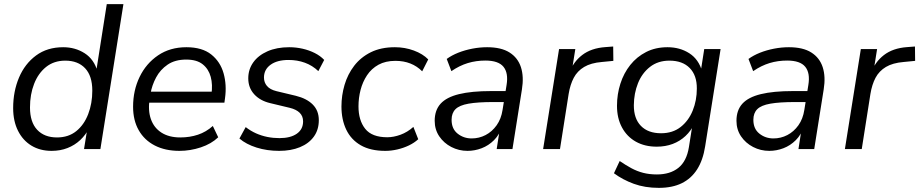

<svg xmlns="http://www.w3.org/2000/svg" viewBox="-20 -725 4472 934"><path d="M231.1 8.9Q175.1 8.9 133 -16.5Q91 -42 67.5 -89Q44 -135.9 44 -199.4Q44 -280.2 72.4 -347.5Q100.8 -414.7 155.3 -455Q209.8 -495.3 287.4 -495.3Q346 -495.3 391.9 -465.9Q437.8 -436.5 454.8 -376.1L447.8 -376.6L499.4 -705H580.4L468.4 0H388.8L405.4 -103.1H414.6Q397.1 -69 370.4 -43.8Q343.6 -18.7 308.4 -4.9Q273.3 8.9 231.1 8.9ZM257.3 -56.4Q312.9 -56.4 351 -87.1Q389.1 -117.9 409 -169.8Q429 -221.7 429 -284.1Q429 -355.8 394.1 -392.9Q359.2 -430 297.6 -430Q242.5 -430 204.1 -399.2Q165.8 -368.4 145.9 -317Q125.9 -265.7 125.9 -202.2Q125.9 -131 160.8 -93.7Q195.7 -56.4 257.3 -56.4Z M852.9 8.9Q783.7 8.9 732.9 -17.2Q682.1 -43.4 654.8 -91.6Q627.4 -139.7 627.4 -205.6Q627.4 -285 659 -350.5Q690.6 -416.1 748.9 -455.7Q807.3 -495.3 886.8 -495.3Q963.1 -495.3 1007.5 -460.1Q1051.8 -424.8 1067.7 -368.2Q1083.6 -311.5 1074.6 -247.3L1071.6 -225.5H689.8L697.7 -279H1026.4L1008.4 -265.6Q1015.4 -313 1005.1 -351.1Q994.8 -389.3 966 -412.2Q937.3 -435.2 885.8 -435.2Q831.7 -435.2 795.6 -410.7Q759.6 -386.2 739.4 -348.3Q719.2 -310.5 712.1 -269.2L708.2 -245.1Q699.1 -188.1 714 -145.7Q728.8 -103.3 765.5 -79.8Q802.2 -56.4 857 -56.4Q903.2 -56.4 942.9 -69.7Q982.7 -83 1015.3 -112.2L1041.5 -57.2Q1008.1 -25.1 956.9 -8.1Q905.7 8.9 852.9 8.9Z M1337.8 8.9Q1279 8.9 1228.2 -7.1Q1177.4 -23.1 1144.7 -51.1L1175.2 -106.7Q1199.2 -88.1 1225.6 -76.3Q1252 -64.6 1280.7 -58.8Q1309.3 -53.1 1339.4 -53.1Q1393.3 -53.1 1423.9 -74.6Q1454.4 -96 1454.4 -134.6Q1454.4 -159.9 1437.8 -176.4Q1421.1 -192.8 1389.8 -200.4L1295.2 -223.1Q1245.5 -234.7 1216.6 -266.4Q1187.7 -298.1 1187.7 -343.9Q1187.7 -387.3 1211.9 -421.4Q1236.1 -455.5 1281.1 -475.4Q1326.1 -495.3 1387 -495.3Q1420.1 -495.3 1452.1 -488Q1484 -480.7 1511.4 -466.9Q1538.8 -453 1557.1 -433.5L1528.6 -379Q1499.7 -406.6 1463 -419.9Q1426.3 -433.3 1383.7 -433.3Q1328.3 -433.3 1296.2 -410Q1264.1 -386.7 1264.1 -347.7Q1264.1 -323.9 1278.8 -306.6Q1293.5 -289.4 1324.3 -281.7L1419 -259Q1472.1 -246 1501.5 -216.4Q1530.9 -186.7 1530.9 -140.4Q1530.9 -93.6 1506.7 -60.3Q1482.6 -26.9 1439 -9Q1395.5 8.9 1337.8 8.9Z M1854.3 8.9Q1782.2 8.9 1734.9 -18.3Q1687.7 -45.5 1664.3 -94.4Q1641 -143.3 1641 -207.2Q1641 -260.6 1656.1 -312.1Q1671.3 -363.6 1702.9 -404.9Q1734.5 -446.2 1783.8 -470.8Q1833.2 -495.3 1901 -495.3Q1949.5 -495.3 1993.1 -479.2Q2036.8 -463.1 2063.2 -436L2033.8 -378.1Q2008.6 -403.4 1976 -416.2Q1943.5 -429 1903.7 -429Q1855.4 -429 1821.1 -410.1Q1786.9 -391.2 1765.5 -358.9Q1744.1 -326.7 1734 -287.6Q1723.9 -248.5 1723.9 -207.6Q1723.9 -139.5 1756.6 -98.4Q1789.4 -57.3 1863.9 -57.3Q1894.5 -57.3 1928.4 -69.6Q1962.3 -82 1990.9 -107.7L2014.6 -47.8Q1995.6 -30.2 1968.9 -17.4Q1942.2 -4.7 1912.5 2.1Q1882.8 8.9 1854.3 8.9Z M2254.4 8.9Q2212 8.9 2175.5 -10Q2139.1 -28.9 2116.8 -61.8Q2094.6 -94.8 2094.6 -137.3Q2094.6 -188.8 2123.3 -220.5Q2152.1 -252.2 2213.1 -267.1Q2274.1 -282 2369.6 -282H2450.1L2441.8 -228.6H2380.9Q2303.9 -228.6 2259.3 -220.7Q2214.8 -212.9 2195.8 -193.9Q2176.8 -174.9 2176.8 -142.1Q2176.8 -98.1 2206.2 -74.9Q2235.5 -51.6 2274.3 -51.6Q2310.5 -51.6 2342.1 -68Q2373.7 -84.4 2395.9 -115.5Q2418.1 -146.6 2424.7 -190.1L2444.3 -311.7Q2453.8 -369.8 2429.2 -400.1Q2404.6 -430.4 2341.2 -430.4Q2296.1 -430.4 2255.7 -418.2Q2215.2 -405.9 2175.8 -378.9L2153.1 -438.3Q2177.1 -455.8 2209.2 -468.6Q2241.3 -481.3 2277.6 -488.3Q2313.9 -495.3 2349.8 -495.3Q2418.2 -495.3 2458.6 -469.7Q2499.1 -444.2 2514.1 -398.2Q2529 -352.1 2519 -290.3L2472.9 0H2396.2L2413.3 -110.4H2423.3Q2409.8 -69.8 2383.2 -43.2Q2356.7 -16.7 2323 -3.9Q2289.4 8.9 2254.4 8.9Z M2622.1 0 2699.6 -486.3H2778.7L2760.2 -370.5H2749.7Q2768.2 -423.3 2811.9 -457.1Q2855.6 -490.8 2924.2 -495.8L2962.9 -498.8L2963.7 -428.9L2908.1 -423.5Q2854.6 -419 2821.6 -399.3Q2788.6 -379.6 2771.1 -346.6Q2753.7 -313.6 2746.2 -267.8L2704.1 0Z M3185 188.9Q3117.3 188.9 3063.1 169.1Q3008.8 149.2 2966.6 117.8L2994.5 58.3Q3024.1 78.4 3051.5 93.3Q3078.9 108.1 3109.2 115.9Q3139.4 123.6 3175.5 123.6Q3239.8 123.6 3280 91.6Q3320.1 59.6 3331.2 -8.9L3349.4 -124.1L3357.8 -123.1Q3341.3 -88.4 3314.5 -63.3Q3287.7 -38.2 3252.4 -24.8Q3217 -11.5 3174.8 -11.5Q3116.8 -11.5 3073.4 -35.7Q3029.9 -60 3005.7 -105Q2981.4 -149.9 2981.4 -210.3Q2981.4 -266.3 2997.9 -317.8Q3014.3 -369.2 3046 -409Q3077.7 -448.8 3123.2 -472Q3168.7 -495.3 3227.2 -495.3Q3287.4 -495.3 3333.2 -465.9Q3379.1 -436.5 3396.1 -376.1L3388.7 -377L3405.8 -486.3H3485.4L3410.3 -13.3Q3399.8 54.1 3371.2 98.9Q3342.6 143.7 3296.4 166.3Q3250.2 188.9 3185 188.9ZM3195.8 -76.8Q3252.3 -76.8 3290.9 -107.1Q3329.5 -137.3 3349.7 -187Q3369.8 -236.6 3369.8 -294.1Q3370.3 -358.3 3335.2 -394.1Q3300.1 -430 3236.5 -430Q3181 -430 3142.1 -399.7Q3103.3 -369.4 3083.6 -320.3Q3063.9 -271.1 3063.4 -213.6Q3062.9 -148.4 3097.8 -112.6Q3132.7 -76.8 3195.8 -76.8Z M3722.4 8.9Q3680 8.9 3643.5 -10Q3607.1 -28.9 3584.8 -61.8Q3562.6 -94.8 3562.6 -137.3Q3562.6 -188.8 3591.3 -220.5Q3620.1 -252.2 3681.1 -267.1Q3742.1 -282 3837.6 -282H3918.1L3909.8 -228.6H3848.9Q3771.9 -228.6 3727.3 -220.7Q3682.8 -212.9 3663.8 -193.9Q3644.8 -174.9 3644.8 -142.1Q3644.8 -98.1 3674.2 -74.9Q3703.5 -51.6 3742.3 -51.6Q3778.5 -51.6 3810.1 -68Q3841.7 -84.4 3863.9 -115.5Q3886.1 -146.6 3892.7 -190.1L3912.3 -311.7Q3921.8 -369.8 3897.2 -400.1Q3872.6 -430.4 3809.2 -430.4Q3764.1 -430.4 3723.7 -418.2Q3683.2 -405.9 3643.8 -378.9L3621.1 -438.3Q3645.1 -455.8 3677.2 -468.6Q3709.3 -481.3 3745.6 -488.3Q3781.9 -495.3 3817.8 -495.3Q3886.2 -495.3 3926.6 -469.7Q3967.1 -444.2 3982.1 -398.2Q3997 -352.1 3987 -290.3L3940.9 0H3864.2L3881.3 -110.4H3891.3Q3877.8 -69.8 3851.2 -43.2Q3824.7 -16.7 3791 -3.9Q3757.4 8.9 3722.4 8.9Z M4090.1 0 4167.6 -486.3H4246.7L4228.2 -370.5H4217.7Q4236.2 -423.3 4279.9 -457.1Q4323.6 -490.8 4392.2 -495.8L4430.9 -498.8L4431.7 -428.9L4376.1 -423.5Q4322.6 -419 4289.6 -399.3Q4256.6 -379.6 4239.1 -346.6Q4221.7 -313.6 4214.2 -267.8L4172.1 0Z"/></svg>

Font: Nunito Sans 12pt ExtraLight
Style: Italic
Weight: 200
Italic angle: -9°
Designer: Vernon Adams
Foundry: Vernon Adams
Version: Version 3.101;gftools[0.9.27]